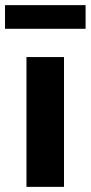

<svg xmlns="http://www.w3.org/2000/svg" viewBox="-32 -727 354 747"><path d="M71 0V-505H217V0ZM-12.5 -615V-707H301V-615Z"/></svg>

Font: Geologica SemiBold
Style: Regular
Weight: 600
Designer: Sindre Bremnes, Frode Helland
Foundry: Monokrom Skriftforlag AS
Version: Version 1.010;gftools[0.9.28]